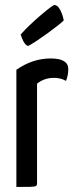

<svg xmlns="http://www.w3.org/2000/svg" viewBox="-20 -742 303 762"><path d="M45 0ZM181 -510Q251 -510 251 -468Q251 -443 242 -421Q221 -433 194 -433Q156 -433 127 -410V-16Q127 -7 123 -4Q119 -1 99 -0.5Q79 0 45 0V-465Q109 -510 181 -510ZM62 -605Q94 -641 141.5 -681.5Q189 -722 196 -722Q209 -722 219 -702.5Q229 -683 233 -661Q221 -648 170 -611Q119 -574 93 -560Q85 -560 78 -570Q71 -580 67 -591Q63 -602 62 -605Z"/></svg>

Font: Yanone Kaffeesatz
Style: Regular
Weight: 400
Designer: Yanone (Cyrillic: Daniel Pouzeot & Huerta Tipografica)
Foundry: Yanone
Version: Version 1.100;PS 001.100;hotconv 1.0.70;makeotf.lib2.5.58329